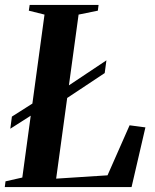

<svg xmlns="http://www.w3.org/2000/svg" viewBox="-34 -763 632 783"><path d="M-14.5 0 -11.5 -23.5 57 -39 147.5 -703.5 83.5 -719.5 87 -743H368L365 -719.5L286.5 -703.5L195 -34.5L404.5 -48L494.5 -252L559 -243.5L502.5 0ZM8 -238 14.5 -287.5 147.5 -372 183.5 -372.5 400 -517 393 -465 180.5 -324 143.5 -324.5Z"/></svg>

Font: Merriweather 120pt SemiBold
Style: Italic
Weight: 600
Italic angle: -7.8°
Version: Version 2.101